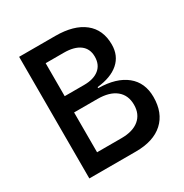

<svg xmlns="http://www.w3.org/2000/svg" viewBox="-161 -820 909 948"><g transform="rotate(-30 293.0 -346.5)"><path d="M78.1 0V-693.4H284.2Q389.6 -693.4 447.3 -647.7Q504.9 -602.1 504.9 -517.6Q504.9 -454.1 461.7 -416.3Q418.5 -378.4 338.9 -370.1V-364.3Q441.4 -362.8 497.6 -317.4Q553.7 -272 553.7 -190.4Q553.7 -99.6 499 -49.8Q444.3 0 343.8 0ZM279.3 -600.6H175.8V-412.6H286.1Q341.3 -412.6 371.8 -437.3Q402.3 -461.9 402.3 -507.8Q402.3 -552.7 370.4 -576.7Q338.4 -600.6 279.3 -600.6ZM308.6 -319.8H175.8V-92.8H315.4Q379.9 -92.8 415.5 -122.3Q451.2 -151.9 451.2 -205.1Q451.2 -259.8 414.1 -289.8Q377 -319.8 308.6 -319.8Z"/></g></svg>

Font: Caskaydia Cove
Style: Regular
Weight: 400
Monospace: yes
Designer: Aaron Bell
Foundry: Saja Typeworks
Version: Version 4.300; ttfautohint (v1.8.3)